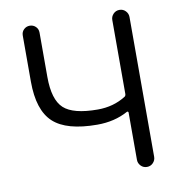

<svg xmlns="http://www.w3.org/2000/svg" viewBox="-82 -805 819 879"><g transform="rotate(-10 328.0 -365.0)"><path d="M341 -230Q198 -230 136.5 -287Q75 -344 75 -477V-691Q75 -708 86.5 -719Q98 -730 114 -730Q130 -730 141.5 -719Q153 -708 153 -691V-485Q153 -379 197 -338.5Q241 -298 355 -298Q428 -298 485 -334Q491 -338 491 -347V-690Q491 -706 502.5 -718Q514 -730 531 -730Q548 -730 559.5 -718Q571 -706 571 -690V-40Q571 -24 559.5 -12Q548 0 531 0Q514 0 502.5 -12Q491 -24 491 -40V-260Q491 -263 488 -264.5Q485 -266 483 -264Q421 -230 341 -230Z"/></g></svg>

Font: Rounded Mplus 1c
Style: Regular
Weight: 400
Version: Version 1.059.20150529